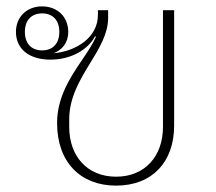

<svg xmlns="http://www.w3.org/2000/svg" viewBox="-20 -570 678 602"><path d="M344 12C457 12 526 -62 526 -176V-538H491V-172C491 -81 435 -16 344 -16C253 -16 197 -81 197 -172V-196C197 -263 230 -319 262 -371C291 -418 319 -464 319 -514V-538H287V-523C287 -452 218 -409 148 -403C174 -413 194 -435 194 -470C194 -517 160 -550 112 -550C64 -550 30 -517 30 -470C30 -416 72 -383 138 -383C204 -383 256 -415 278 -456L281 -455C271 -432 255 -408 238 -383C199 -326 159 -264 159 -184C159 -62 232 12 344 12ZM112 -412C78 -412 58 -434 58 -470C58 -506 78 -528 112 -528C146 -528 166 -506 166 -470C166 -434 146 -412 112 -412Z"/></svg>

Font: IBM Plex Thai Looped ExtraLight
Style: Regular
Weight: 200
Designer: Mike Abbink, Paul van der Laan, Pieter van Rosmalen, Ben Mitchell, Mark Frömberg
Foundry: Bold Monday
Version: Version 1.0